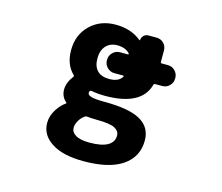

<svg xmlns="http://www.w3.org/2000/svg" viewBox="-107 -699 1213 1048"><g transform="rotate(15 500.0 -175.0)"><path d="M445.3 208Q329.1 208 265.6 167Q200.2 126 200.2 56.6Q200.2 15.6 225.6 -22.5Q245.1 -52.7 270.5 -70.3Q276.4 -74.2 271.5 -78.1Q242.2 -103.5 242.2 -143.6Q242.2 -181.6 273.4 -222.7Q277.3 -227.5 272.5 -232.4Q223.6 -279.3 223.6 -360.4Q223.6 -447.3 280.3 -502.4Q336.9 -557.6 423.8 -557.6Q511.7 -557.6 569.3 -509.8Q573.2 -506.8 573.2 -511.7Q574.2 -526.4 585 -536.6Q595.7 -546.9 610.4 -546.9H656.2Q680.7 -546.9 697.3 -530.3Q713.9 -513.7 713.9 -489.3V-424.8Q713.9 -418 721.7 -418H754.9Q779.3 -418 795.9 -400.9Q812.5 -383.8 812.5 -360.4V-357.4Q812.5 -334 795.9 -316.9Q779.3 -299.8 754.9 -299.8H714.8Q708 -299.8 706.1 -293Q689.5 -232.4 633.8 -201.2Q573.2 -167 467.8 -167Q424.8 -167 389.6 -173.8Q381.8 -174.8 378.9 -168.9Q377 -164.1 377 -160.2Q377 -148.4 394.5 -142.6Q415 -134.8 472.7 -134.8Q612.3 -134.8 675.8 -98.6Q740.2 -62.5 740.2 12.7Q740.2 105.5 664.1 157.2Q589.8 208 445.3 208ZM401.4 -32.2Q393.6 -33.2 388.7 -28.3Q371.1 -15.6 360.4 2Q346.7 24.4 346.7 44.9Q346.7 70.3 371.1 85Q397.5 101.6 451.2 101.6Q520.5 101.6 554.7 81.1Q586.9 61.5 586.9 26.4Q586.9 0 559.6 -14.6Q530.3 -29.3 455.1 -29.3Q432.6 -29.3 401.4 -32.2ZM461.9 -451.2Q421.9 -451.2 397.9 -425.3Q374 -399.4 374 -354.5Q374 -308.6 397.5 -285.2Q420.9 -261.7 464.8 -261.7Q517.6 -261.7 537.1 -293.9Q538.1 -294.9 538.1 -295.9Q538.1 -296.9 537.1 -297.9Q536.1 -299.8 533.2 -299.8H484.4Q460.9 -299.8 443.8 -316.9Q426.8 -334 426.8 -357.4V-360.4Q426.8 -383.8 443.8 -400.9Q460.9 -418 484.4 -418H529.3Q531.2 -418 532.7 -419.9Q534.2 -421.9 532.2 -423.8Q510.7 -450.2 461.9 -451.2Z"/></g></svg>

Font: Rounded Mgen+ 2m bold
Style: Bold
Weight: 700
Designer: [Source Han Sans]
Ryoko NISHIZUKA  (kana & ideographs); Paul D. Hunt (Latin, Greek & Cyrillic); Wenlong ZHANG  (bopomofo
Version: Version 1.059.20150602